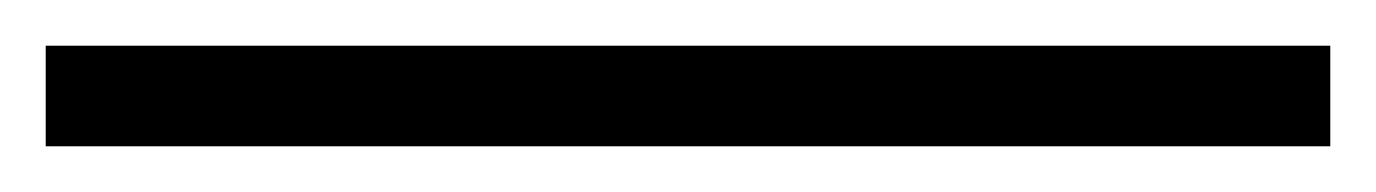

<svg xmlns="http://www.w3.org/2000/svg" viewBox="-25 3 602 84"><path d="M-5 67V23H557V67Z"/></svg>

Font: Noto Serif JP ExtraLight ExtraLight
Style: Regular
Weight: 250
Version: Version 2.003-H1;hotconv 1.1.1;makeotfexe 2.6.0